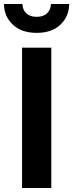

<svg xmlns="http://www.w3.org/2000/svg" viewBox="-34 -938 365 958"><path d="M76 -700H222V0H76ZM-14 -918H78Q78 -891 96.5 -872.5Q115 -854 149 -854Q183 -854 201.5 -872.5Q220 -891 220 -918H311Q311 -857 268 -815.5Q225 -774 149 -774Q73 -774 29.5 -815.5Q-14 -857 -14 -918Z"/></svg>

Font: Renner*
Style: Semi
Weight: 600
Version: Version 003.000 ; ttfautohint (v0.97) -l 8 -r 50 -G 200 -x 1